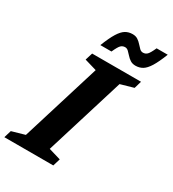

<svg xmlns="http://www.w3.org/2000/svg" viewBox="-243 -1049 1049 1167"><g transform="rotate(30 281.0 -466.0)"><path d="M252.5 -630.5 167.5 -655.5 183.5 -707H526.5L511.5 -655.5L420.5 -629.5L250 -76.5L334.5 -51.5L319 0H-24.5L-9 -51.5L82 -77.5ZM585 -930.5Q560.5 -868 539.5 -834.2Q518.5 -800.5 496.8 -787.5Q475 -774.5 448 -774.5Q426 -774.5 410.8 -784.5Q395.5 -794.5 384 -807.8Q372.5 -821 361.8 -831Q351 -841 338.5 -841Q321.5 -841 309.5 -829.5Q297.5 -818 279 -776.5H201Q225.5 -839 246.5 -872.8Q267.5 -906.5 289.2 -919.5Q311 -932.5 338.5 -932.5Q360.5 -932.5 375.5 -922.5Q390.5 -912.5 402 -899.2Q413.5 -886 424 -876Q434.5 -866 447.5 -866Q464.5 -866 476.5 -877.5Q488.5 -889 507 -930.5Z"/></g></svg>

Font: Newsreader 6pt SemiBold
Style: Italic
Weight: 600
Italic angle: -17°
Designer: Hugues Gentile
Foundry: Production Type
Version: Version 1.003; ttfautohint (v1.8.3)